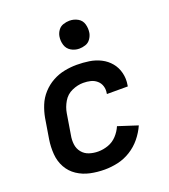

<svg xmlns="http://www.w3.org/2000/svg" viewBox="-140 -861 855 970"><g transform="rotate(-20 288.0 -376.0)"><path d="M257 8Q292 8 328 0Q364 -8 397 -28.5Q430 -49 454.5 -79Q479 -109 494 -143L389 -177Q378 -151 358 -129.5Q338 -108 311 -98.5Q284 -89 257 -89Q232 -89 209 -96.5Q186 -104 171 -122.5Q156 -141 153 -165.5Q150 -190 155 -215L173 -325Q178 -356 195 -385Q212 -414 242.5 -427.5Q273 -441 303 -441Q324 -441 342.5 -436.5Q361 -432 375.5 -419.5Q390 -407 395.5 -388.5Q401 -370 397 -350V-347H509Q510 -350 510 -353Q516 -387 508 -419Q500 -451 480 -475Q460 -499 431.5 -513.5Q403 -528 370 -533Q337 -538 303 -538Q271 -538 237.5 -531.5Q204 -525 173 -508Q142 -491 118 -464.5Q94 -438 81 -406Q68 -374 62 -341L44 -231Q38 -192 41 -153Q44 -114 62 -81.5Q80 -49 111 -28.5Q142 -8 179.5 0Q217 8 257 8ZM345 -610Q361 -610 378 -615.5Q395 -621 405.5 -636Q416 -651 419 -667Q423 -691 416.5 -714Q410 -737 389.5 -748.5Q369 -760 345 -760Q329 -760 312 -754.5Q295 -749 284.5 -734.5Q274 -720 271 -703Q267 -679 274 -656.5Q281 -634 301 -622Q321 -610 345 -610Z"/></g></svg>

Font: Iosevka Sparkle Semibold
Style: Italic
Weight: 600
Italic angle: -9°
Designer: Belleve Invis
Foundry: Belleve Invis
Version: Version 4.5.0; ttfautohint (v1.8.3)